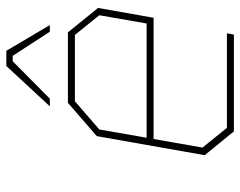

<svg xmlns="http://www.w3.org/2000/svg" viewBox="-96 -661 757 605"><g transform="rotate(-90 282.5 -358.5)"><path d="M250 -580 377 -717H425L506 -580H485L409 -697H392L274 -580ZM171 0 96 -92 156 -432 261 -523H483L560 -428L529 -253H147L120 -99L182 -22H480L476 0ZM151 -275H511L537 -424L475 -501H266L177 -424Z"/></g></svg>

Font: Tomorrow Thin
Style: Italic
Weight: 250
Italic angle: -10°
Designer: Tony de Marco, Monica Rizzolli
Foundry: Just in Type
Version: Version 2.002